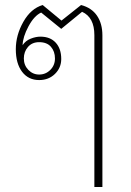

<svg xmlns="http://www.w3.org/2000/svg" viewBox="-20 -585 523 765"><path d="M356 -445Q356 -516 307 -538L224 -470L144 -535Q116 -522 93.5 -480Q71 -438 70 -405Q82 -423 102.5 -431Q123 -439 141 -439Q180 -439 202 -415Q224 -391 224 -350Q224 -315 199 -290.5Q174 -266 136 -266Q93 -266 68 -299Q43 -332 43 -389Q43 -445 73 -498Q103 -551 150 -565L225 -503L303 -565Q345 -554 366.5 -522.5Q388 -491 388 -444V160H356ZM199 -352Q199 -380 183 -398.5Q167 -417 136 -417Q108 -417 91.5 -398Q75 -379 75 -352Q75 -325 93 -306.5Q111 -288 136 -288Q162 -288 180.5 -306.5Q199 -325 199 -352Z"/></svg>

Font: Taviraj Thin
Style: Regular
Weight: 250
Designer: Katatrad Team
Foundry: CadsonDemak
Version: Version 1.001